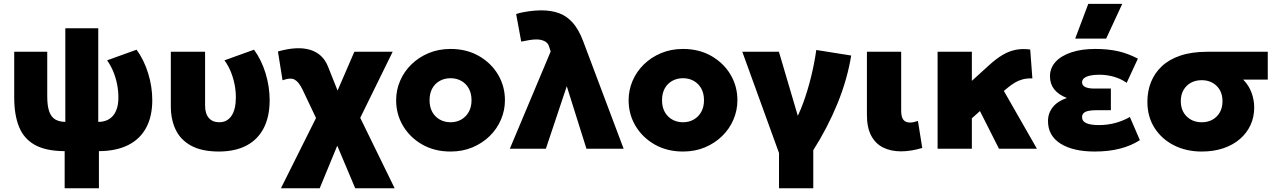

<svg xmlns="http://www.w3.org/2000/svg" viewBox="-20 -790 6772 1020"><path d="M323.5 210V13Q224 12.5 165.2 -20.2Q106.5 -53 81 -116.5Q55.5 -180 55.5 -272.5V-515H231V-277.5Q231 -226 242 -196.5Q253 -167 274.2 -155Q295.5 -143 327 -142.5V-640H502V-142.5Q528 -142.5 548 -151.2Q568 -160 581.5 -176.5Q595 -193 602 -217Q609 -241 609 -271.5Q609 -308 602 -342.8Q595 -377.5 581.8 -409.8Q568.5 -442 549 -469.5L705.5 -526Q745 -472 767 -400.8Q789 -329.5 789 -258.5Q789 -171 756 -110.5Q723 -50 659.8 -18.8Q596.5 12.5 505.5 13V210Z M1144.5 15Q1051 15 994.5 -16.5Q938 -48 912.8 -102Q887.5 -156 887.5 -224.5V-515H1069.5V-229Q1069.5 -186.5 1089.2 -163.5Q1109 -140.5 1145 -140.5Q1166.5 -140.5 1182.8 -149.5Q1199 -158.5 1210.2 -175.2Q1221.5 -192 1227.2 -216.5Q1233 -241 1233 -271.5Q1233 -308 1226 -342.8Q1219 -377.5 1205.8 -409.8Q1192.5 -442 1172.5 -469.5L1329.5 -526Q1369 -472 1390.8 -400.8Q1412.5 -329.5 1412.5 -258.5Q1412.5 -170.5 1381.2 -109.8Q1350 -49 1290.2 -17.2Q1230.5 14.5 1144.5 15Z M1472.5 210 1691 -227.5 1693.5 -90 1587.5 -313.5Q1568.5 -353.5 1546.2 -366.5Q1524 -379.5 1481 -363.5L1456.5 -516.5Q1560.5 -546 1628 -525.2Q1695.5 -504.5 1722.5 -436.5L1807 -224.5L1743.5 -240L1862.5 -515H2066L1854 -83L1861.5 -230L2076.5 210H1867L1743 -84L1799.5 -83.5L1678.5 210Z M2373.5 15Q2288.5 15 2223.2 -22.2Q2158 -59.5 2121.2 -121.2Q2084.5 -183 2084.5 -257.5Q2084.5 -311.5 2105.5 -360.5Q2126.5 -409.5 2165.2 -447.5Q2204 -485.5 2257 -507.8Q2310 -530 2373.5 -530Q2458.5 -530 2523.8 -492.8Q2589 -455.5 2625.8 -393.8Q2662.5 -332 2662.5 -257.5Q2662.5 -204 2641.5 -154.8Q2620.5 -105.5 2581.8 -67.5Q2543 -29.5 2490.2 -7.2Q2437.5 15 2373.5 15ZM2373.5 -140.5Q2405 -140.5 2430.2 -154.8Q2455.5 -169 2470.2 -195.2Q2485 -221.5 2485 -257.5Q2485 -293.5 2470.5 -319.8Q2456 -346 2430.8 -360.2Q2405.5 -374.5 2373.5 -374.5Q2341.5 -374.5 2316 -360.2Q2290.5 -346 2276.2 -319.8Q2262 -293.5 2262 -257.5Q2262 -221.5 2276.5 -195.2Q2291 -169 2316.5 -154.8Q2342 -140.5 2373.5 -140.5Z M2688.5 0 2905.5 -516.5 2898.5 -538Q2893 -561 2874 -570.8Q2855 -580.5 2830.5 -580.5Q2813.5 -580.5 2793 -577.2Q2772.5 -574 2749 -569L2722 -715.5Q2753.5 -725.5 2789.8 -730.2Q2826 -735 2855.5 -735Q2908.5 -735 2949.8 -720Q2991 -705 3023 -669Q3055 -633 3078.5 -570L3293 0H3095.5L2991 -332L2880 0Z M3608.5 15Q3523.5 15 3458.2 -22.2Q3393 -59.5 3356.2 -121.2Q3319.5 -183 3319.5 -257.5Q3319.5 -311.5 3340.5 -360.5Q3361.5 -409.5 3400.2 -447.5Q3439 -485.5 3492 -507.8Q3545 -530 3608.5 -530Q3693.5 -530 3758.8 -492.8Q3824 -455.5 3860.8 -393.8Q3897.5 -332 3897.5 -257.5Q3897.5 -204 3876.5 -154.8Q3855.5 -105.5 3816.8 -67.5Q3778 -29.5 3725.2 -7.2Q3672.5 15 3608.5 15ZM3608.5 -140.5Q3640 -140.5 3665.2 -154.8Q3690.5 -169 3705.2 -195.2Q3720 -221.5 3720 -257.5Q3720 -293.5 3705.5 -319.8Q3691 -346 3665.8 -360.2Q3640.5 -374.5 3608.5 -374.5Q3576.5 -374.5 3551 -360.2Q3525.5 -346 3511.2 -319.8Q3497 -293.5 3497 -257.5Q3497 -221.5 3511.5 -195.2Q3526 -169 3551.5 -154.8Q3577 -140.5 3608.5 -140.5Z M4118.5 210V23L3923.5 -515H4118L4243.5 -89.5L4192.5 -127.5Q4223 -177 4247.2 -243.8Q4271.5 -310.5 4289.2 -383.2Q4307 -456 4316.5 -524.5L4502 -495Q4481 -367 4428.8 -239.2Q4376.5 -111.5 4300.5 8V210Z M4766.5 14Q4712 14 4671.2 -6.5Q4630.5 -27 4608 -69.8Q4585.5 -112.5 4585.5 -179.5V-515H4767.5V-202.5Q4767.5 -167.5 4779.5 -153.2Q4791.5 -139 4814 -139Q4823.5 -139 4834.2 -141.2Q4845 -143.5 4856.5 -147.5L4879.5 -4Q4849 5 4820.8 9.5Q4792.5 14 4766.5 14Z M4961 0V-515H5143V-360.5L5236.5 -445.5Q5272.5 -478 5306 -498Q5339.5 -518 5375 -525.2Q5410.5 -532.5 5453 -527L5464.5 -373.5Q5436.5 -374.5 5414.2 -368.8Q5392 -363 5373.2 -352Q5354.5 -341 5336 -326L5313 -307L5488.5 0H5287L5186 -200L5143 -161.5V0Z M5796 15Q5680.5 15 5614 -27Q5547.5 -69 5547.5 -147Q5547.5 -188.5 5572.8 -220.5Q5598 -252.5 5647.5 -269.5Q5602.5 -287.5 5580.2 -316Q5558 -344.5 5558 -384.5Q5558 -429 5587.8 -461.5Q5617.5 -494 5671.8 -512Q5726 -530 5798 -530Q5866 -530 5919.2 -518Q5972.5 -506 6025 -478.5L5965.5 -350Q5936 -371 5898.5 -382Q5861 -393 5819.5 -393Q5791.5 -393 5771.2 -388.5Q5751 -384 5739.8 -375.2Q5728.5 -366.5 5728.5 -352.5Q5728.5 -336 5745.2 -327.8Q5762 -319.5 5794.5 -319.5H5881.5V-204.5H5801.5Q5778 -204.5 5761.5 -200.8Q5745 -197 5736.8 -189Q5728.5 -181 5728.5 -167.5Q5728.5 -145.5 5751.5 -135.5Q5774.5 -125.5 5817 -125.5Q5862 -125.5 5903.2 -136.2Q5944.5 -147 5982.5 -168.5L6035.5 -45.5Q5989 -15.5 5929.2 -0.2Q5869.5 15 5796 15ZM5692 -585 5761.5 -769.5H5942L5856.5 -585Z M6364 15Q6282 15 6216.8 -18Q6151.5 -51 6113.5 -110.5Q6075.5 -170 6075.5 -249.5Q6075.5 -305.5 6094.5 -353.5Q6113.5 -401.5 6152.2 -438Q6191 -474.5 6251.2 -494.8Q6311.5 -515 6394.5 -515H6715V-367H6584.5Q6615 -336 6629 -297.2Q6643 -258.5 6643 -218.5Q6643 -168.5 6623.5 -126Q6604 -83.5 6567.5 -51.8Q6531 -20 6479.5 -2.5Q6428 15 6364 15ZM6364.5 -140.5Q6396.5 -140.5 6421.2 -154.2Q6446 -168 6460.2 -193Q6474.5 -218 6474.5 -252Q6474.5 -303 6443.5 -333.5Q6412.5 -364 6363.5 -364Q6331.5 -364 6306.8 -350.5Q6282 -337 6267.5 -312Q6253 -287 6253 -253Q6253 -202.5 6284.2 -171.5Q6315.5 -140.5 6364.5 -140.5Z"/></svg>

Font: Geologica Roman ExtraBold
Style: Regular
Weight: 800
Designer: Sindre Bremnes, Frode Helland
Foundry: Monokrom Skriftforlag AS
Version: Version 1.010;gftools[0.9.28]